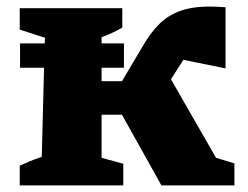

<svg xmlns="http://www.w3.org/2000/svg" viewBox="-20 -564 754 584"><path d="M40 0V-60Q55 -67 69.5 -73Q84 -79 107 -87L114 -358H41V-432H116L117 -449L40 -474V-539H352V-480Q338 -472 322 -464.5Q306 -457 289 -451V-432H357V-358H289V-317H351L415 -425Q437 -463 463 -489.5Q489 -516 526 -530Q563 -544 618 -544Q628 -544 639 -543.5Q650 -543 666 -542V-356L538 -382Q535 -377 532 -373L500 -323L637 -84L693 -67V0H471L351 -215H289V-84L355 -66V0Z"/></svg>

Font: Piazzolla SC ExtraBold
Style: Regular
Weight: 800
Designer: Juan Pablo del Peral
Foundry: Huerta Tipografica
Version: Version 1.330